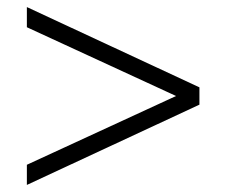

<svg xmlns="http://www.w3.org/2000/svg" viewBox="-20 -558 640 543"><path d="M56 -35V-92L505 -299V-274L56 -481V-538L544 -311V-262Z"/></svg>

Font: Nunito Sans 11pt Light
Style: Regular
Weight: 300
Version: Version 3.101;gftools[0.9.27]